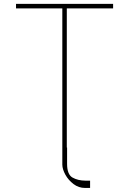

<svg xmlns="http://www.w3.org/2000/svg" viewBox="-20 -747 656 972"><path d="M319.6 0V83.8Q320 136.4 346.9 151.8Q373.9 167.3 413.4 167.6H436.1V204.5H410.5Q378.2 204.5 352.1 184.7Q326 164.8 310.9 137.3Q295.8 109.7 295.5 86.6V-704.5H61.1V-727.3H552.6V-704.5H318.2V0Z"/></svg>

Font: Inter UI Thin
Style: Regular
Weight: 100
Designer: Rasmus Andersson
Foundry: rsms
Version: 3.2;8d6f07862